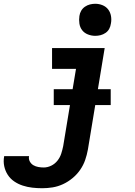

<svg xmlns="http://www.w3.org/2000/svg" viewBox="-95 -775 715 1018"><path d="M129 223Q102 223 76 220Q50 217 25.5 209Q1 201 -19.5 187Q-40 173 -53.5 152.5Q-67 132 -72.5 106.5Q-78 81 -73 54V53H59Q56 68 63 81Q70 94 82 101Q94 108 108.5 110.5Q123 113 137 113Q157 113 176.5 103.5Q196 94 209.5 77Q223 60 229.5 40Q236 20 240 0L276 -218H190V-302H290L308 -410H181V-520H460L424 -302H492V-218H410L371 18Q366 46 356.5 73.5Q347 101 330 125.5Q313 150 289.5 169.5Q266 189 239 201.5Q212 214 184 218.5Q156 223 129 223ZM410 -585Q390 -585 371 -592.5Q352 -600 340.5 -615Q329 -630 326 -650Q323 -670 326 -690Q328 -705 335.5 -718Q343 -731 355.5 -739.5Q368 -748 382 -751.5Q396 -755 410 -755Q430 -755 448.5 -747.5Q467 -740 478.5 -725Q490 -710 493.5 -690Q497 -670 493 -650Q491 -635 484 -622Q477 -609 464.5 -600.5Q452 -592 438 -588.5Q424 -585 410 -585Z"/></svg>

Font: Iosevka XBd Ex Obl
Style: Regular
Weight: 800
Width: 7
Italic angle: -9°
Monospace: yes
Designer: Belleve Invis
Foundry: Belleve Invis
Version: Version 32.5.0; ttfautohint (v1.8.4)